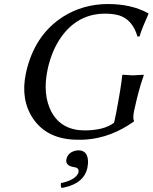

<svg xmlns="http://www.w3.org/2000/svg" viewBox="-20 -678 751 945"><path d="M366.2 62Q407.7 62 412.6 107.4Q414.6 126 410.2 147.9Q394.5 221.2 302.2 243.2Q292.5 245.6 283.2 247.1Q277.3 238.3 280.3 223.1Q345.2 209.5 363.3 177.7Q365.7 173.3 366.2 169.9Q370.6 148.4 346.7 145Q343.3 144.5 340.8 144Q301.8 136.7 306.6 106.9Q307.1 105.5 307.1 105Q313.5 75.2 346.7 64.9Q356.4 62 366.2 62ZM550.8 -117.2Q577.1 -255.4 581.5 -307.1L584 -310.1Q585.9 -310.1 634.3 -307.1L687 -310.1L687.5 -307.1Q663.1 -239.3 641.1 -137.2L639.6 -130.9Q632.8 -95.7 639.6 -83L639.2 -80.1Q527.3 -0.5 404.3 8.8Q384.3 10.3 363.8 9.8Q213.9 9.8 143.1 -93.8Q80.1 -187 107.4 -316.9Q147.5 -504.4 291 -596.2Q389.2 -657.7 510.7 -658.2Q625.5 -658.2 706.5 -614.3Q709 -612.8 709.5 -612.8L710.9 -609.9Q679.2 -539.1 669.9 -508.3Q668.5 -503.4 667 -499L656.7 -498Q632.3 -582 565.4 -602.5Q536.1 -610.8 497.1 -610.8Q364.3 -610.8 282.2 -497.1Q234.9 -430.7 214.4 -336.9Q188 -211.9 233.9 -126Q283.2 -36.6 396.5 -36.1Q493.2 -36.6 541.5 -74.2Z"/></svg>

Font: Linux Biolinum Capitals O
Style: Italic Samll Caps
Weight: 400
Italic angle: -12°
Designer: Philipp H. Poll
Foundry: Philipp H. Poll
Version: Version 0.6.2